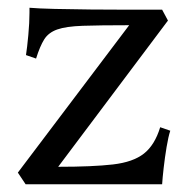

<svg xmlns="http://www.w3.org/2000/svg" viewBox="-20 -475 484 495"><path d="M398 0H46L26 -30L313 -410Q237 -410 193.5 -408.5Q150 -407 127.5 -399Q105 -391 94 -373.5Q83 -356 73 -324L47 -333Q50 -352 53 -384.5Q56 -417 56 -442V-455Q79 -453 121.5 -452Q164 -451 214 -450.5Q264 -450 313 -450Q362 -450 398 -450L413 -422L130 -45Q219 -45 271 -51Q323 -57 351 -79Q379 -101 393 -147L419 -138Q414 -123 409.5 -96Q405 -69 402 -42.5Q399 -16 398 0Z"/></svg>

Font: Average
Style: Regular
Weight: 400
Designer: Eduardo Tunni
Foundry: Eduardo Rodriguez Tunni
Version: Version 1.003; ttfautohint (v1.8.4.7-5d5b)